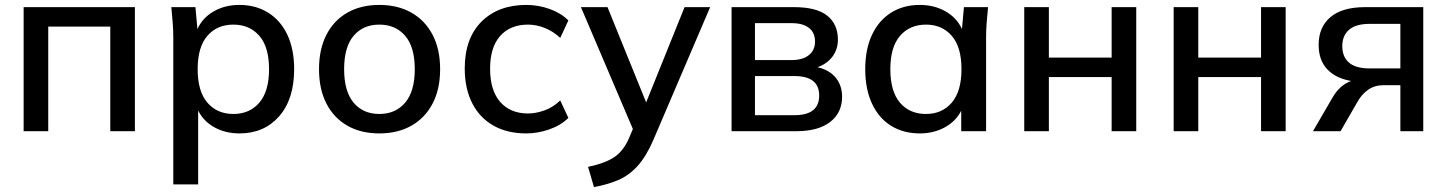

<svg xmlns="http://www.w3.org/2000/svg" viewBox="-20 -533 5878 780"><path d="M76 0V-504H528V0H428V-425H176V0Z M684 216V-383Q684 -412 681.5 -442.5Q679 -473 676 -504H774L782 -415Q803 -461 848.5 -487Q894 -513 953 -513Q1019 -513 1069.5 -481.5Q1120 -450 1147.5 -391.5Q1175 -333 1175 -252Q1175 -130 1114 -60.5Q1053 9 953 9Q896 9 851.5 -15.5Q807 -40 785 -84V216ZM928 -70Q994 -70 1033.5 -116Q1073 -162 1073 -252Q1073 -342 1033.5 -387.5Q994 -433 928 -433Q862 -433 822.5 -387.5Q783 -342 783 -252Q783 -162 822.5 -116Q862 -70 928 -70Z M1521 9Q1446 9 1391 -22.5Q1336 -54 1306 -112.5Q1276 -171 1276 -252Q1276 -333 1306 -391.5Q1336 -450 1391 -481.5Q1446 -513 1521 -513Q1596 -513 1651.5 -481.5Q1707 -450 1737.5 -391.5Q1768 -333 1768 -252Q1768 -171 1737.5 -112.5Q1707 -54 1651.5 -22.5Q1596 9 1521 9ZM1521 -70Q1587 -70 1626 -116Q1665 -162 1665 -252Q1665 -342 1626 -387.5Q1587 -433 1521 -433Q1455 -433 1416.5 -387.5Q1378 -342 1378 -252Q1378 -162 1416.5 -116Q1455 -70 1521 -70Z M2118 9Q2041 9 1985 -22.5Q1929 -54 1898.5 -113.5Q1868 -173 1868 -255Q1868 -377 1936 -445Q2004 -513 2118 -513Q2167 -513 2213 -496.5Q2259 -480 2289 -450L2256 -379Q2227 -406 2193 -419.5Q2159 -433 2125 -433Q2053 -433 2012 -387Q1971 -341 1971 -254Q1971 -166 2012 -119Q2053 -72 2125 -72Q2157 -72 2192 -84.5Q2227 -97 2256 -125L2289 -54Q2259 -24 2212 -7.5Q2165 9 2118 9Z M2393 227 2369 145Q2439 130 2476 105Q2513 80 2536 27L2551 -9L2340 -504H2448L2605 -117L2761 -504H2865L2634 36Q2605 103 2570 141.5Q2535 180 2491.5 198.5Q2448 217 2393 227Z M2952 0V-504H3206Q3297 -504 3340.5 -469.5Q3384 -435 3384 -372Q3384 -332 3361.5 -302.5Q3339 -273 3301 -260Q3349 -249 3375 -217.5Q3401 -186 3401 -140Q3401 -75 3352.5 -37.5Q3304 0 3215 0ZM3047 -289H3196Q3241 -289 3266 -309Q3291 -329 3291 -364Q3291 -401 3266 -420Q3241 -439 3196 -439H3047ZM3047 -65H3207Q3308 -65 3308 -145Q3308 -224 3207 -224H3047Z M3717 9Q3650 9 3600 -22Q3550 -53 3522.5 -112Q3495 -171 3495 -252Q3495 -333 3522.5 -391.5Q3550 -450 3600 -481.5Q3650 -513 3717 -513Q3775 -513 3821 -487Q3867 -461 3888 -415L3896 -504H3994Q3991 -473 3988.5 -442.5Q3986 -412 3986 -383V0H3885V-83Q3862 -39 3817 -15Q3772 9 3717 9ZM3742 -70Q3807 -70 3846.5 -116Q3886 -162 3886 -252Q3886 -342 3846.5 -387.5Q3807 -433 3742 -433Q3676 -433 3636.5 -387.5Q3597 -342 3597 -252Q3597 -162 3636 -116Q3675 -70 3742 -70Z M4141 0V-504H4241V-299H4496V-504H4596V0H4496V-220H4241V0Z M4748 0V-504H4848V-299H5103V-504H5203V0H5103V-220H4848V0Z M5314 0 5393 -136Q5422 -187 5469 -204Q5406 -215 5371.5 -252Q5337 -289 5337 -351Q5337 -423 5385 -463.5Q5433 -504 5526 -504H5762V0H5669V-187H5602Q5564 -187 5537.5 -168Q5511 -149 5494 -118L5426 0ZM5544 -255H5669V-436H5544Q5488 -436 5460.5 -412Q5433 -388 5433 -346Q5433 -302 5460.5 -278.5Q5488 -255 5544 -255Z"/></svg>

Font: Mulish SemiBold
Style: Regular
Weight: 600
Designer: Vernon Adams
Foundry: Vernon Adams
Version: Version 3.603; ttfautohint (v1.8.3)